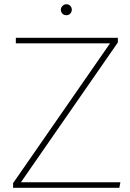

<svg xmlns="http://www.w3.org/2000/svg" viewBox="-20 -889 614 909"><path d="M42 0V-22L501 -684H55V-710H538V-688L79 -26H550L545 0ZM294 -817Q282 -817 275 -825Q268 -833 268 -843Q268 -853 276 -861Q284 -869 294 -869Q306 -869 313 -861Q320 -853 320 -843Q320 -833 313 -825Q306 -817 294 -817Z"/></svg>

Font: Livvic Thin
Style: Regular
Weight: 250
Designer: Jacques Le Bailly, Baron von Fonthausen
Version: Version 1.001; ttfautohint (v1.8.2)